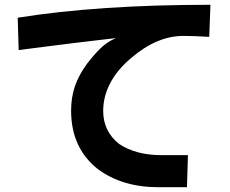

<svg xmlns="http://www.w3.org/2000/svg" viewBox="-20 -676 960 802"><path d="M642 106Q489 106 387 29Q277 -59 277 -214Q277 -268 292.5 -314.5Q308 -361 343 -409Q373 -448 399.5 -474Q426 -500 464 -517Q305 -499 58 -467L54 -602Q391 -656 859 -656L854 -522Q792 -526 746 -526Q635 -526 527 -433Q469 -384 440 -328Q411 -272 411 -213Q411 -128 477 -75Q548 -28 653 -28H765L761 106Z"/></svg>

Font: BM Euljiro oraeorae
Style: Regular
Weight: 400
Designer: Bongjin Kim; Bomjun Kim; Myungsoo Han; Hyesun Chae; Mikyoung Jeong; Wujin Sim; Minjae Kang; Suwha Jang;
Foundry: Sandoll Inc.
Version: Version 1.000;hotconv 1.0.109;makeexe 2.5.65596